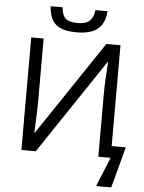

<svg xmlns="http://www.w3.org/2000/svg" viewBox="-68 -974 907 1213"><g transform="rotate(5 385.0 -367.5)"><path d="M98.1 -713.9H176.8V-315.9Q176.8 -258.3 171.9 -157.7L169.9 -117.2H173.8L574.2 -713.9H664.1V-74.2H753.9L684.1 186H587.9L664.1 0H585.9V-393.1Q585.9 -478.5 595.2 -599.1H590.8L189 0H98.1ZM380.9 -771Q290 -771 249 -805.9Q208 -840.8 203.1 -920.9H278.8Q283.7 -868.2 306.4 -849.1Q329.1 -830.1 382.8 -830.1Q434.1 -830.1 458.3 -852.8Q482.4 -875.5 486.8 -920.9H564Q558.1 -843.3 513.9 -807.1Q469.7 -771 380.9 -771Z"/></g></svg>

Font: XL-Viking
Style: Regular
Weight: 400
Foundry: Ascender Corporation
Version: Version 1.10 March 23, 2015